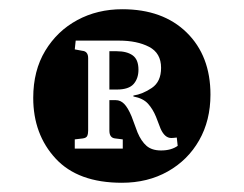

<svg xmlns="http://www.w3.org/2000/svg" viewBox="-20 -791 529 416"><path d="M244 -395Q149 -395 100.5 -447.5Q52 -500 52 -579Q52 -638 78 -681Q104 -724 147.5 -747.5Q191 -771 245 -771Q333 -771 384.5 -720.5Q436 -670 436 -586Q436 -530 411.5 -487Q387 -444 343.5 -419.5Q300 -395 244 -395ZM329 -465Q351 -465 365 -475L363 -493Q355 -492 351 -492Q337 -492 328 -512L318 -538Q311 -555 300.5 -566.5Q290 -578 269 -582V-584Q289 -587 309 -600.5Q329 -614 329 -644Q329 -676 303 -689.5Q277 -703 238 -703H144L142 -684L158 -681Q171 -680 171 -665V-508Q171 -501 169 -496.5Q167 -492 159 -491L142 -489V-469H246V-489L230 -491Q217 -492 217 -508V-574H231Q241 -574 249 -566Q257 -558 265 -539L278 -504Q286 -485 297.5 -475Q309 -465 329 -465ZM217 -597V-680H233Q255 -680 267.5 -671Q280 -662 280 -640Q280 -621 269.5 -609Q259 -597 233 -597Z"/></svg>

Font: Literata 12pt SemiBold
Style: Regular
Weight: 600
Designer: Latin by Veronika Burian and Jose Scaglione. Greek by Irene Vlachou. Cyrillic by Vera Evstafieva.
Foundry: TypeTogether
Version: Version 3.002